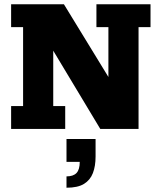

<svg xmlns="http://www.w3.org/2000/svg" viewBox="-20 -603 751 898"><path d="M32 0V-107H88V-476H32V-583H279L487 -243V-476H431V-583H684V-476H628V0H449L229 -366V-107H285V0ZM291 275V222Q323 222 338 206Q353 190 353 154H291V47H427V129Q427 174 414.5 206.5Q402 239 373 257Q344 275 291 275Z"/></svg>

Font: Rokkitt SemiBold ExtraBold
Style: Regular
Weight: 800
Version: Version 3.103